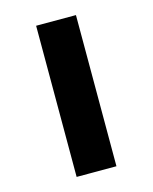

<svg xmlns="http://www.w3.org/2000/svg" viewBox="-86 -579 507 638"><g transform="rotate(-15 167.5 -260.0)"><path d="M99 0V-520H236V0Z"/></g></svg>

Font: M PLUS 1p
Style: Bold
Weight: 700
Version: Version 1.062